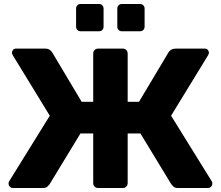

<svg xmlns="http://www.w3.org/2000/svg" viewBox="-20 -944 1109 964"><path d="M592 -787Q582 -787 575.5 -793.5Q569 -800 569 -810V-901Q569 -911 575.5 -917.5Q582 -924 592 -924H683Q693 -924 699.5 -917.5Q706 -911 706 -901V-810Q706 -800 699.5 -793.5Q693 -787 683 -787ZM385 -787Q375 -787 368.5 -793.5Q362 -800 362 -810V-901Q362 -911 368.5 -917.5Q375 -924 385 -924H477Q487 -924 493.5 -917.5Q500 -911 500 -901V-810Q500 -800 493.5 -793.5Q487 -787 477 -787ZM46 0Q36 0 29.5 -6.5Q23 -13 23 -23Q23 -30 26 -34L230 -363L44 -667Q40 -675 40 -679Q40 -687 45.5 -693.5Q51 -700 61 -700H205Q220 -700 228.5 -694.5Q237 -689 242 -681L390 -433H448V-675Q448 -686 455 -693Q462 -700 473 -700H596Q607 -700 614 -693Q621 -686 621 -675V-433H678L826 -681Q831 -689 840 -694.5Q849 -700 863 -700H1008Q1018 -700 1023.5 -693.5Q1029 -687 1029 -679Q1029 -675 1025 -667L839 -363L1043 -34Q1046 -30 1046 -23Q1046 -13 1039.5 -6.5Q1033 0 1023 0H875Q858 0 851 -7Q844 -14 840 -19L685 -274H621V-25Q621 -14 614 -7Q607 0 596 0H473Q462 0 455 -7Q448 -14 448 -25V-274H384L229 -19Q225 -14 218 -7Q211 0 194 0Z"/></svg>

Font: Fz Rubik
Style: Bold
Weight: 700
Designer: Hubert and Fischer
Foundry: Hubert and Fischer
Version: Vit hóa bi FontZin.com